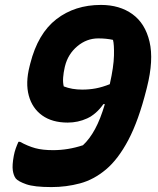

<svg xmlns="http://www.w3.org/2000/svg" viewBox="-20 -740 640 780"><path d="M390 -720Q466 -720 518 -682.5Q570 -645 587.5 -570.5Q605 -496 577 -385L575 -377Q543 -250 501.5 -171.5Q460 -93 410.5 -51.5Q361 -10 305 5Q249 20 189 20Q119 20 86.5 8.5Q54 -3 44 -15Q35 -27 32 -48Q29 -69 36 -107Q39 -123 44 -137Q49 -151 55 -164H61Q94 -146 123.5 -138Q153 -130 196 -130Q226 -130 256.5 -135Q287 -140 317 -150Q344 -175 366 -215.5Q388 -256 406 -317H400Q371 -276 334 -259Q297 -242 255 -242Q192 -242 151.5 -271Q111 -300 97 -351.5Q83 -403 100 -470L103 -482Q134 -604 209 -662Q284 -720 390 -720ZM239 -389Q272 -376 314 -376Q343 -376 369.5 -381Q396 -386 426 -398Q442 -469 443 -514.5Q444 -560 439 -578Q412 -584 379 -584Q332 -584 294 -552Q256 -520 244 -471L243 -467Q238 -445 236.5 -425Q235 -405 239 -389Z"/></svg>

Font: Recursive Mn Csl St XBd
Style: Italic
Weight: 800
Italic angle: -15°
Monospace: yes
Version: Version 1.079;hotconv 1.0.112;makeotfexe 2.5.65598; ttfautoh